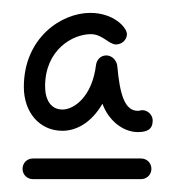

<svg xmlns="http://www.w3.org/2000/svg" viewBox="-20 -720 272 298"><path d="M139 -559C148 -534 170 -515 194 -515C208 -515 217 -519 217 -533C217 -542 209 -549 201 -549C198 -549 197 -548 194 -548C174 -548 166 -572 162 -618C161 -626 154 -634 145 -634C136 -634 130 -627 129 -619C123 -570 95 -550 77 -550C59 -550 50 -565 50 -586C50 -643 93 -667 121 -667C139 -667 149 -651 160 -651C169 -651 177 -658 177 -667C177 -677 157 -700 120 -700C75 -700 17 -661 17 -585C17 -546 41 -517 77 -517C97 -517 121 -528 139 -559ZM215 -458C215 -467 208 -474 199 -474H31C22 -474 15 -467 15 -458C15 -449 22 -442 31 -442H199C208 -442 215 -449 215 -458Z"/></svg>

Font: Sacramento
Style: Regular
Weight: 400
Designer: Astigmatic (AOETI)
Foundry: Astigmatic (AOETI)
Version: Version 1.000